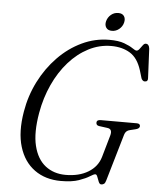

<svg xmlns="http://www.w3.org/2000/svg" viewBox="-58 -901 792 963"><g transform="rotate(5 338.0 -420.0)"><path d="M466 -713.5Q512.5 -713.5 540.8 -703Q569 -692.5 584 -682Q599 -671.5 605.5 -671.5Q613 -671.5 620.2 -681Q627.5 -690.5 634.5 -700.2Q641.5 -710 649 -710Q666 -710 668.5 -686.5L675.5 -539Q677 -521.5 661 -521Q655 -520.5 650 -525Q645 -529.5 643 -535L631.5 -573.5Q612.5 -635 573 -659.2Q533.5 -683.5 478.5 -683.5Q418 -683.5 363.8 -655.5Q309.5 -627.5 265.2 -577.5Q221 -527.5 190.5 -461Q160 -394.5 146.5 -317.5Q129 -217 145.2 -151Q161.5 -85 203.8 -52.2Q246 -19.5 305.5 -19.5Q373 -19.5 419.2 -47.5Q465.5 -75.5 480 -125L511.5 -235Q521.5 -269.5 493.5 -272.5L452.5 -278Q437 -280 437 -294Q437 -308.5 457.5 -308.5H639Q656.5 -308.5 656 -294.5Q654.5 -282.5 635 -278L608 -271.5Q586.5 -267 580.5 -246L511.5 -10Q508 3 502.2 7.8Q496.5 12.5 487.5 12.5Q479.5 12.5 474.5 0.5Q469.5 -11.5 465.2 -23.5Q461 -35.5 454.5 -35.5Q447 -35.5 428.2 -23.5Q409.5 -11.5 374.8 0.8Q340 13 284.5 13Q206.5 13 151.8 -26.5Q97 -66 74.5 -139.8Q52 -213.5 69.5 -317Q83 -398 119.2 -469.8Q155.5 -541.5 208.8 -596.2Q262 -651 327.8 -682.2Q393.5 -713.5 466 -713.5ZM474 -759.5Q453.5 -759.5 444.8 -772.8Q436 -786 441 -805.5Q446.5 -825.5 462.2 -838.5Q478 -851.5 498.5 -851.5Q519 -851.5 527.8 -838.5Q536.5 -825.5 531.5 -805.5Q526.5 -786 510.5 -772.8Q494.5 -759.5 474 -759.5Z"/></g></svg>

Font: Fraunces 72pt S050 Light
Style: Italic
Weight: 300
Italic angle: -16°
Version: Version 1.000; ttfautohint (v1.8.3)